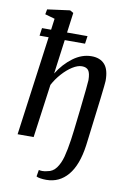

<svg xmlns="http://www.w3.org/2000/svg" viewBox="-111 -884 805 1197"><g transform="rotate(10 291.0 -285.0)"><path d="M203 -412.5Q242.5 -476.5 298.2 -517.8Q354 -559 415 -559Q469 -559 498.2 -526.5Q527.5 -494 527 -422.5Q527 -397 480 -25.5L477.5 -6Q460 121 406 185Q352 249 269.5 249Q249 249 231.5 246.2Q214 243.5 206.5 238.5L213.5 196.5Q224.5 199 235.5 199Q252 199 267 194.5Q301.5 189.5 323.2 160Q345 130.5 357 85.8Q369 41 378.5 -24.5Q383 -50.5 401.8 -218Q420.5 -385.5 421 -409Q420.5 -453 407.8 -470Q395 -487 366.5 -487Q339.5 -487 307 -466.5Q274.5 -446 244 -412Q213.5 -378 192.5 -338.5L146 0H44.5L130 -629H72.5L79.5 -678H137L146.5 -749L84.5 -766.5L90.5 -798.5L233 -817.5L255 -805L238 -678H367.5L360.5 -629H232Z"/></g></svg>

Font: Merriweather Text
Style: Italic
Weight: 400
Italic angle: -7.8°
Designer: Eben Sorkin
Foundry: Eben Sorkin
Version: Version 2.100